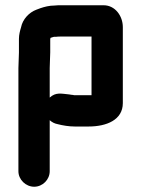

<svg xmlns="http://www.w3.org/2000/svg" viewBox="-20 -485 537 730"><path d="M171 -286V-337L172 -340V-341C176 -342 180 -344 185 -345H192C199 -346 205 -346 209 -346H328V-123H264C262 -123 260 -123 258 -124C254 -124 249 -125 243 -126C212 -129 192 -135 169 -114V-226C169 -240 171 -273 171 -286ZM50 -226V166C50 198 78 225 110 225C142 225 169 198 169 166V-28C178 -20 188 -15 199 -13C218 -8 242 -4 264 -4H317C385 -4 447 -29 447 -93V-382C447 -424 418 -465 374 -465H209C204 -465 197 -465 188 -464C167 -464 149 -459 134 -454L118 -448C91 -438 66 -412 60 -381C56 -368 52 -353 52 -337V-285C52 -272 50 -239 50 -226Z"/></svg>

Font: Electronic
Style: Nord
Weight: 900
Version: Version 1.011